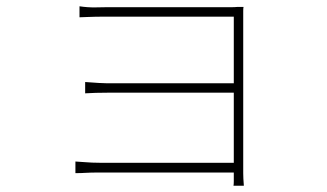

<svg xmlns="http://www.w3.org/2000/svg" viewBox="-20 -553 1040 611"><path d="M314 -530H544H640H708Q729 -530 736 -531H755Q754 -527 754 -518V-497V-457V-376V-272V-164V-68V-2Q754 14 756 38H723Q724 34 724 24V-1V-73V-172V-281V-383V-462V-500H687H612H520H427H352H314Q283 -500 260.5 -499Q238 -498 233 -498V-533Q259 -529 284.5 -529.5Q310 -530 314 -530ZM320 -288H367H447H541H633H706H744V-258H706H633H541H447H368H321Q283 -258 251 -256V-292Q303 -288 320 -288ZM298 -35H346H427H524H620H700H744V-4H700H621H525H428H347H299Q267 -4 253 -3Q239 -2 220 -2V-39Q226 -39 249.5 -37Q273 -35 298 -35Z"/></svg>

Font: Merged Yaku Han JP Thin
Style: Regular
Weight: 250
Designer: Ryoko NISHIZUKA 西塚涼子 (kana, bopomofo & ideographs); Paul D. Hunt (Latin, Greek & Cyrillic); Sandoll Communications 산돌커뮤니
Foundry: Adobe
Version: Version 2.004